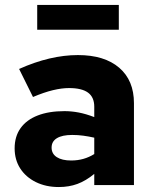

<svg xmlns="http://www.w3.org/2000/svg" viewBox="-20 -746 619 774"><path d="M217 8Q165 8 124.5 -12Q84 -32 61.5 -67Q39 -102 39 -148Q39 -196 63 -229.5Q87 -263 132 -280.5Q177 -298 240 -298Q268 -298 297 -292.5Q326 -287 360 -274V-316Q360 -354 335 -372.5Q310 -391 258 -391Q229 -391 193.5 -382.5Q158 -374 113 -355L57 -468Q182 -524 294 -524Q401 -524 460.5 -473Q520 -422 520 -330V0H360V-45Q326 -17 292 -4.5Q258 8 217 8ZM188 -151Q188 -126 209 -112.5Q230 -99 267 -99Q293 -99 316 -105.5Q339 -112 360 -125V-191Q338 -196 316 -199Q294 -202 271 -202Q231 -202 209.5 -189Q188 -176 188 -151ZM130 -626V-726H459V-626Z"/></svg>

Font: Red Hat Text VF
Style: Regular
Weight: 300
Designer: Pentagram, MCKL
Foundry: Pentagram, MCKL
Version: Version 1.023